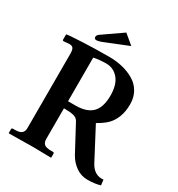

<svg xmlns="http://www.w3.org/2000/svg" viewBox="-192 -946 1003 1079"><g transform="rotate(30 309.0 -407.0)"><path d="M312 -819.8 374 -768.1 230 -710Q202.1 -698.2 187 -698.2Q172.9 -698.2 172.9 -712.9Q172.9 -723.6 188 -733.9ZM412.1 -467.8Q412.1 -538.6 380.9 -575.7Q349.6 -612.8 301.8 -612.8Q259.3 -612.8 221.2 -605V-321.8H270Q342.8 -321.8 377.4 -357.2Q412.1 -392.6 412.1 -467.8ZM532.2 -481.9Q532.2 -433.1 517.8 -396.7Q503.4 -360.4 479.5 -337.4Q455.6 -314.5 418 -293.9L521 -98.1Q553.7 -32.7 613.8 -40L618.2 -4.9Q583 5.9 536.1 5.9Q494.1 5.9 460.4 -17.8Q426.8 -41.5 405.8 -79.1L315.9 -247.1Q306.2 -264.6 284.9 -270.3Q263.7 -275.9 221.2 -275.9V-77.1Q221.2 -53.7 233.6 -43.5Q246.1 -33.2 275.9 -33.2H290Q297.9 -33.2 297.9 -23.9V-1L295.9 1Q222.2 -1 183.1 -1L23.9 1L22 -1V-23.9Q22 -33.2 29.8 -33.2H43.9Q73.7 -33.2 86.4 -44.2Q99.1 -55.2 99.1 -77.1V-559.1Q99.1 -582 93 -593Q86.9 -604 68.8 -604H62L32.2 -601.1Q23.9 -601.1 23.9 -607.9V-642.1Q40.5 -646 126.7 -649.9Q212.9 -653.8 296.9 -653.8Q343.8 -653.8 384.8 -643.8Q425.8 -633.8 459.5 -613.8Q493.2 -593.8 512.7 -559.8Q532.2 -525.9 532.2 -481.9Z"/></g></svg>

Font: Linux Libertine G
Style: Semibold
Weight: 600
Designer: Philipp H. Poll
Foundry: Philipp H. Poll
Version: Version 5.1.1